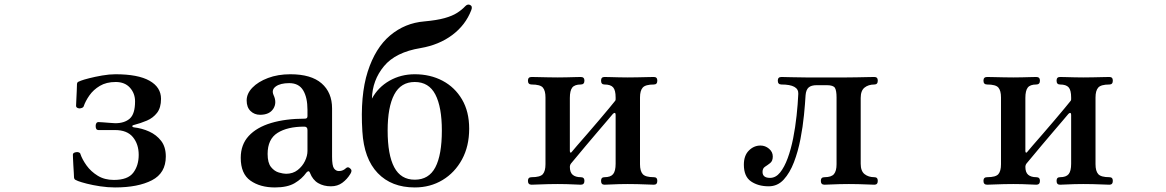

<svg xmlns="http://www.w3.org/2000/svg" viewBox="-20 -811 5120 843"><path d="M485 12Q453 12 420 7Q387 2 361.5 -4.5Q336 -11 323 -16Q316 -19 311 -21.5Q306 -24 305 -32Q305 -38 304 -53Q303 -68 302 -85.5Q301 -103 300.5 -116.5Q300 -130 300 -132Q300 -141 315 -143Q320 -144 326 -142Q332 -140 333 -135Q341 -111 360 -84.5Q379 -58 409 -39.5Q439 -21 480 -21Q541 -21 565 -52.5Q589 -84 589 -131Q589 -178 563.5 -209Q538 -240 485 -240H412Q400 -240 400 -258Q400 -265 403 -270Q406 -275 413 -275Q415 -275 430.5 -274Q446 -273 463 -271.5Q480 -270 486 -270Q527 -270 550 -290.5Q573 -311 573 -366Q573 -401 550.5 -426Q528 -451 488 -451Q447 -451 418.5 -434Q390 -417 372.5 -392Q355 -367 347 -343Q345 -339 339 -337Q333 -335 328 -335Q314 -337 314 -346Q314 -349 315 -369.5Q316 -390 317 -412Q318 -434 318 -442Q319 -450 324 -452Q329 -454 336 -457Q346 -461 371.5 -467.5Q397 -474 428.5 -479.5Q460 -485 487 -485Q586 -485 636.5 -456.5Q687 -428 687 -377Q687 -338 669.5 -315.5Q652 -293 625 -281.5Q598 -270 567 -262Q561 -261 561 -257Q561 -253 567 -252Q603 -248 635 -233.5Q667 -219 687.5 -192.5Q708 -166 708 -124Q708 -51 647 -19.5Q586 12 485 12Z M1187 12Q1122 12 1079.5 -18Q1037 -48 1037 -118Q1037 -176 1072 -214Q1107 -252 1170.5 -271Q1234 -290 1319 -290Q1330 -290 1330 -301V-329Q1330 -383 1311 -414.5Q1292 -446 1250 -446Q1211 -446 1191 -431.5Q1171 -417 1181 -394Q1197 -360 1180 -333.5Q1163 -307 1122 -307Q1097 -307 1080 -323.5Q1063 -340 1063 -370Q1063 -400 1088 -426Q1113 -452 1156.5 -468.5Q1200 -485 1255 -485Q1346 -485 1392 -445Q1438 -405 1438 -335V-123Q1438 -83 1446.5 -71.5Q1455 -60 1468 -60Q1478 -60 1485.5 -63.5Q1493 -67 1497 -71Q1508 -82 1519 -70Q1524 -65 1523 -59Q1522 -53 1518 -47Q1504 -24 1483 -8.5Q1462 7 1433 7Q1401 7 1377 -7Q1353 -21 1341 -52Q1338 -60 1333.5 -59Q1329 -58 1325 -53Q1306 -26 1274 -7Q1242 12 1187 12ZM1236 -48Q1266 -48 1287 -64.5Q1308 -81 1319 -104Q1330 -127 1330 -148V-240Q1330 -255 1316 -255Q1242 -255 1198.5 -227.5Q1155 -200 1155 -135Q1155 -96 1170 -77.5Q1185 -59 1204.5 -53.5Q1224 -48 1236 -48Z M1801 12Q1699 12 1638.5 -51Q1578 -114 1571 -234Q1561 -392 1594.5 -496.5Q1628 -601 1693 -655.5Q1758 -710 1843 -717Q1898 -722 1932 -731.5Q1966 -741 1987 -754.5Q2008 -768 2022 -783Q2033 -795 2044.5 -789Q2056 -783 2049 -766Q2024 -701 1966 -657.5Q1908 -614 1827 -600Q1717 -582 1666 -520.5Q1615 -459 1613 -378Q1640 -428 1690 -456.5Q1740 -485 1801 -485Q1869 -485 1923 -456.5Q1977 -428 2008.5 -374.5Q2040 -321 2040 -246Q2040 -169 2008.5 -111Q1977 -53 1923 -20.5Q1869 12 1801 12ZM1801 -22Q1863 -22 1891.5 -76.5Q1920 -131 1920 -238Q1920 -341 1891.5 -396Q1863 -451 1801 -451Q1740 -451 1711 -396Q1682 -341 1682 -238Q1682 -131 1711 -76.5Q1740 -22 1801 -22Z M2314 0Q2298 0 2298 -17Q2298 -33 2314 -33Q2352 -33 2363.5 -46.5Q2375 -60 2375 -90V-383Q2375 -413 2363.5 -426.5Q2352 -440 2314 -440Q2298 -440 2298 -457Q2298 -473 2314 -473Q2321 -473 2342 -472.5Q2363 -472 2387.5 -471.5Q2412 -471 2429 -471Q2447 -471 2467.5 -471.5Q2488 -472 2505.5 -472.5Q2523 -473 2530 -473Q2546 -473 2546 -457Q2546 -440 2530 -440Q2503 -440 2492.5 -426.5Q2482 -413 2482 -381V-148Q2482 -142 2485 -141Q2488 -140 2492 -146Q2496 -151 2514 -172Q2532 -193 2558 -222.5Q2584 -252 2609.5 -282.5Q2635 -313 2654.5 -336Q2674 -359 2679 -366Q2681 -368 2682 -370Q2683 -372 2683 -376V-383Q2683 -415 2672 -427.5Q2661 -440 2634 -440Q2619 -440 2619 -457Q2619 -473 2634 -473Q2642 -473 2659.5 -472.5Q2677 -472 2698 -471.5Q2719 -471 2736 -471Q2754 -471 2778 -471.5Q2802 -472 2823 -472.5Q2844 -473 2851 -473Q2866 -473 2866 -457Q2866 -440 2851 -440Q2814 -440 2802 -426.5Q2790 -413 2790 -383V-90Q2790 -60 2802 -46.5Q2814 -33 2851 -33Q2866 -33 2866 -17Q2866 0 2851 0Q2844 0 2823 -1Q2802 -2 2778 -2.5Q2754 -3 2736 -3Q2719 -3 2698 -2.5Q2677 -2 2659.5 -1Q2642 0 2634 0Q2619 0 2619 -17Q2619 -33 2634 -33Q2661 -33 2672 -46.5Q2683 -60 2683 -92V-307Q2683 -314 2679.5 -315Q2676 -316 2671 -311Q2665 -304 2646.5 -282Q2628 -260 2602.5 -230.5Q2577 -201 2552.5 -171.5Q2528 -142 2510 -120.5Q2492 -99 2487 -93Q2484 -89 2483 -85Q2482 -81 2482 -79Q2482 -54 2494.5 -43.5Q2507 -33 2530 -33Q2546 -33 2546 -17Q2546 0 2530 0Q2523 0 2505.5 -1Q2488 -2 2467.5 -2.5Q2447 -3 2429 -3Q2412 -3 2387.5 -2.5Q2363 -2 2342 -1Q2321 0 2314 0Z M3355 7Q3309 7 3277.5 -14.5Q3246 -36 3246 -88Q3246 -128 3268 -150Q3290 -172 3319 -172Q3340 -172 3356.5 -158Q3373 -144 3373 -124Q3373 -104 3361.5 -95Q3350 -86 3339 -79Q3328 -72 3328 -56Q3328 -30 3361 -30Q3386 -30 3405 -53.5Q3424 -77 3438.5 -116.5Q3453 -156 3462.5 -204Q3472 -252 3477.5 -303Q3483 -354 3485 -399Q3487 -440 3411 -440Q3395 -440 3395 -457Q3395 -473 3411 -473Q3422 -473 3454.5 -472Q3487 -471 3518 -471H3697Q3715 -471 3740.5 -471.5Q3766 -472 3789 -472.5Q3812 -473 3819 -473Q3834 -473 3834 -457Q3834 -440 3819 -440Q3793 -440 3776 -426.5Q3759 -413 3759 -381V-92Q3759 -60 3776 -46.5Q3793 -33 3819 -33Q3834 -33 3834 -17Q3834 0 3819 0Q3812 0 3791.5 -1Q3771 -2 3747.5 -2.5Q3724 -3 3707 -3Q3690 -3 3667.5 -2.5Q3645 -2 3626 -1Q3607 0 3600 0Q3584 0 3584 -17Q3584 -33 3600 -33Q3630 -33 3641.5 -46.5Q3653 -60 3653 -90V-383Q3653 -413 3646 -425Q3639 -437 3610 -437H3566Q3542 -437 3530.5 -427Q3519 -417 3517 -393Q3515 -357 3510 -306Q3505 -255 3494.5 -200.5Q3484 -146 3466 -99Q3448 -52 3421 -22.5Q3394 7 3355 7Z M4314 0Q4298 0 4298 -17Q4298 -33 4314 -33Q4352 -33 4363.5 -46.5Q4375 -60 4375 -90V-383Q4375 -413 4363.5 -426.5Q4352 -440 4314 -440Q4298 -440 4298 -457Q4298 -473 4314 -473Q4321 -473 4342 -472.5Q4363 -472 4387.5 -471.5Q4412 -471 4429 -471Q4447 -471 4467.5 -471.5Q4488 -472 4505.5 -472.5Q4523 -473 4530 -473Q4546 -473 4546 -457Q4546 -440 4530 -440Q4503 -440 4492.5 -426.5Q4482 -413 4482 -381V-148Q4482 -142 4485 -141Q4488 -140 4492 -146Q4496 -151 4514 -172Q4532 -193 4558 -222.5Q4584 -252 4609.5 -282.5Q4635 -313 4654.5 -336Q4674 -359 4679 -366Q4681 -368 4682 -370Q4683 -372 4683 -376V-383Q4683 -415 4672 -427.5Q4661 -440 4634 -440Q4619 -440 4619 -457Q4619 -473 4634 -473Q4642 -473 4659.5 -472.5Q4677 -472 4698 -471.5Q4719 -471 4736 -471Q4754 -471 4778 -471.5Q4802 -472 4823 -472.5Q4844 -473 4851 -473Q4866 -473 4866 -457Q4866 -440 4851 -440Q4814 -440 4802 -426.5Q4790 -413 4790 -383V-90Q4790 -60 4802 -46.5Q4814 -33 4851 -33Q4866 -33 4866 -17Q4866 0 4851 0Q4844 0 4823 -1Q4802 -2 4778 -2.5Q4754 -3 4736 -3Q4719 -3 4698 -2.5Q4677 -2 4659.5 -1Q4642 0 4634 0Q4619 0 4619 -17Q4619 -33 4634 -33Q4661 -33 4672 -46.5Q4683 -60 4683 -92V-307Q4683 -314 4679.5 -315Q4676 -316 4671 -311Q4665 -304 4646.5 -282Q4628 -260 4602.5 -230.5Q4577 -201 4552.5 -171.5Q4528 -142 4510 -120.5Q4492 -99 4487 -93Q4484 -89 4483 -85Q4482 -81 4482 -79Q4482 -54 4494.5 -43.5Q4507 -33 4530 -33Q4546 -33 4546 -17Q4546 0 4530 0Q4523 0 4505.5 -1Q4488 -2 4467.5 -2.5Q4447 -3 4429 -3Q4412 -3 4387.5 -2.5Q4363 -2 4342 -1Q4321 0 4314 0Z"/></svg>

Font: Zen Old Mincho Black
Style: Regular
Weight: 900
Designer: Yoshimichi Ohira
Foundry: Positype
Version: Version 1.001